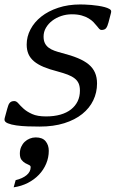

<svg xmlns="http://www.w3.org/2000/svg" viewBox="-57 -549 575 849"><path d="M146.5 -34.2Q182.1 -34.2 210.2 -42.2Q238.3 -50.3 257.3 -65.4Q276.4 -80.6 286.4 -101.3Q296.4 -122.1 296.4 -147.9Q296.4 -167 290.8 -179.9Q285.2 -192.9 272.9 -202.4Q260.7 -211.9 242.2 -219Q223.6 -226.1 198.2 -232.9Q162.1 -242.2 136.2 -252.9Q110.4 -263.7 93.5 -277.8Q76.7 -292 68.8 -310.1Q61 -328.1 61 -352.1Q61 -387.2 77.9 -419.2Q94.7 -451.2 125.5 -475.6Q156.2 -500 200.2 -514.6Q244.1 -529.3 298.3 -529.3Q305.7 -529.3 318.6 -528.8Q331.5 -528.3 346.7 -527.1Q361.8 -525.9 377.4 -523.4Q393.1 -521 405.8 -517.6Q418.5 -514.2 426.5 -509.5Q434.6 -504.9 434.6 -499Q434.6 -494.1 433.1 -489.3L422.9 -450.2Q418.5 -433.1 412.4 -424.8Q406.2 -416.5 391.6 -416.5Q386.2 -416.5 381.6 -421.6Q377 -426.8 370.8 -434.6Q364.7 -442.4 356.2 -451.2Q347.7 -460 334.7 -467.8Q321.8 -475.6 303.7 -480.7Q285.6 -485.8 260.7 -485.8Q236.3 -485.8 213.9 -478.3Q191.4 -470.7 174.1 -457.5Q156.7 -444.3 146.2 -426.3Q135.7 -408.2 135.7 -387.2Q135.7 -369.6 141.6 -357.9Q147.5 -346.2 158.2 -338.1Q168.9 -330.1 183.8 -324.7Q198.7 -319.3 217.3 -314.5Q257.8 -304.2 287.1 -292Q316.4 -279.8 335.2 -264.2Q354 -248.5 363 -227.8Q372.1 -207 372.1 -179.7Q372.1 -140.1 355.5 -105.5Q338.9 -70.8 306.6 -44.9Q274.4 -19 227.1 -4.2Q179.7 10.7 118.7 10.7Q93.3 10.7 65.7 9.8Q38.1 8.8 15.4 5.6Q-7.3 2.4 -22.2 -3.7Q-37.1 -9.8 -37.1 -19.5Q-37.1 -23.9 -35.6 -29.3L-24.9 -68.4Q-22.5 -76.7 -20.3 -83Q-18.1 -89.4 -14.6 -93.5Q-11.2 -97.7 -6.3 -99.9Q-1.5 -102.1 6.3 -102.1Q15.6 -102.1 24.4 -91.6Q33.2 -81.1 47.6 -68.1Q62 -55.2 85.2 -44.7Q108.4 -34.2 146.5 -34.2ZM3.4 279.3 12.2 247.6Q43 240.2 60.8 225.3Q78.6 210.4 78.6 189.9Q78.6 183.6 71 180.4Q63.5 177.2 54.7 172.4Q45.9 167.5 38.3 158Q30.8 148.4 30.8 129.9Q30.8 113.8 36.6 100.6Q42.5 87.4 52.2 78.1Q62 68.8 74.7 63.7Q87.4 58.6 101.1 58.6Q130.9 58.6 144.8 75.7Q158.7 92.8 158.7 117.7Q158.7 147.5 147.2 174.8Q135.7 202.1 115.2 223.6Q94.7 245.1 66.2 259.8Q37.6 274.4 3.4 279.3Z"/></svg>

Font: Arian Grqi
Style: Italic
Weight: 400
Italic angle: -15°
Designer: Ruben Hakobyan (Tarumian)
Foundry: Ruben Hakobyan (Tarumian)
Version: Version 1.002